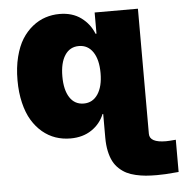

<svg xmlns="http://www.w3.org/2000/svg" viewBox="-53 -604 823 860"><g transform="rotate(-5 358.0 -174.5)"><path d="M617.9 204.5Q590.6 204.5 568.2 202.6Q545.8 200.6 522.9 195.3Q500 190 482.6 181.3Q465.2 172.6 449.6 158.2Q433.9 143.8 423.8 124.5Q413.7 105.1 407.8 77.9Q402 50.8 402 17V-89.5H399.1Q381.4 -45.8 342 -19.4Q302.6 7.1 247.2 7.1Q211.6 7.1 180 -3.7Q148.4 -14.6 121.4 -37.1Q94.5 -59.7 74.8 -92.3Q55 -125 43.9 -171.2Q32.7 -217.3 32.7 -272.7Q32.7 -330.3 44.6 -377.5Q56.5 -424.7 76.5 -456.7Q96.6 -488.6 124.1 -510.7Q151.6 -532.7 182.2 -542.6Q212.7 -552.6 245.7 -552.6Q303.3 -552.6 342.5 -523.8Q381.7 -495 399.1 -450.3H403.4V-545.5H598V17Q598 56.8 671.9 56.8Q684.7 56.8 715.9 54V198.9Q713.8 198.9 694.1 200.6Q674.4 202.4 656.1 203.5Q637.8 204.5 617.9 204.5ZM406.2 -272.7Q406.2 -333.5 383.2 -367.7Q360.1 -402 319.6 -402Q279.1 -402 256.7 -367.7Q234.4 -333.5 234.4 -272.7Q234.4 -212 256.7 -177.7Q279.1 -143.5 319.6 -143.5Q360.1 -143.5 383.2 -178.3Q406.2 -213.1 406.2 -272.7Z"/></g></svg>

Font: Karasuma Gothic
Style: Black
Weight: 900
Designer: Rasmus Andersson / Ryoko Nishizuka
Foundry: Genbu
Version: Version 1.00